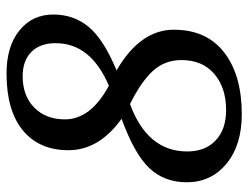

<svg xmlns="http://www.w3.org/2000/svg" viewBox="-108 -656 774 599"><g transform="rotate(-90 279.5 -357.0)"><path d="M208 -365.2Q109.9 -435.5 109.9 -530.8Q109.9 -622.1 171.6 -673.1Q233.4 -724.1 349.1 -724.1Q434.1 -724.1 483.6 -683.8Q533.2 -643.6 533.2 -578.1Q533.2 -513.7 493.9 -467Q454.6 -420.4 358.9 -380.9Q485.8 -307.1 485.8 -202.1Q485.8 -100.1 415 -45.2Q344.2 9.8 222.2 9.8Q125.5 9.8 67.6 -38.1Q9.8 -85.9 9.8 -162.1Q9.8 -231.4 53.7 -278.3Q97.7 -325.2 208 -365.2ZM311 -404.8Q443.8 -461.4 443.8 -570.8Q443.8 -619.6 416.5 -646.7Q389.2 -673.8 340.8 -673.8Q279.8 -673.8 242.9 -637.7Q206.1 -601.6 206.1 -542Q206.1 -461.4 311 -404.8ZM253.9 -338.9Q106 -284.7 106 -160.2Q106 -104 140.6 -71.5Q175.3 -39.1 234.9 -39.1Q305.2 -39.1 348.1 -76.2Q391.1 -113.3 391.1 -178.2Q391.1 -230 357.9 -266.8Q324.7 -303.7 253.9 -338.9Z"/></g></svg>

Font: Droid Serif
Style: Italic
Weight: 400
Italic angle: -12°
Designer: Monotype Design team
Foundry: Monotype Imaging Inc.
Version: Version 1.03